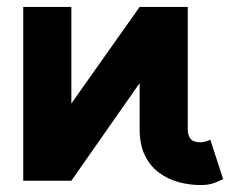

<svg xmlns="http://www.w3.org/2000/svg" viewBox="-20 -528 674 561"><path d="M528.6 -151Q528.6 -141.1 530.7 -133.8Q532.8 -126.6 537.3 -121.7Q541.7 -116.8 549 -114.6Q556.2 -112.3 566.1 -112.3Q572.6 -112.3 581.2 -114.7Q589.7 -117.1 594.4 -120.1L631.9 -4.9Q623.2 0 606.7 6.3Q590.1 12.7 566.1 12.7Q533.4 12.7 501.8 4.1Q470.2 -4.6 444.3 -23.7Q418.5 -42.8 403.2 -74.2Q388 -105.7 388 -151V-285.2L188.5 0H47.9V-507.8H188.5V-225.6L388 -507.8H528.6Z"/></svg>

Font: Giphurs SC
Style: Regular
Weight: 400
Version: Version 0.920